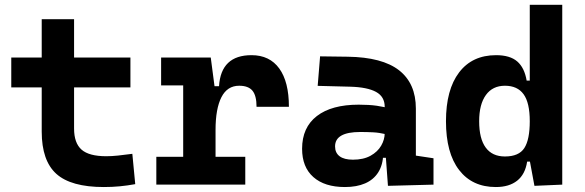

<svg xmlns="http://www.w3.org/2000/svg" viewBox="-20 -752 2384 782"><path d="M402.8 9.8Q269.2 9.8 209.5 -43.9Q149.9 -97.7 149.9 -215.8V-283.2H281.7V-228.5Q281.7 -169.3 312.2 -142.5Q342.7 -115.7 412.6 -115.7Q435.1 -115.7 460.6 -118.4Q486.2 -121.1 519 -125.5L530.8 -2Q498.5 3.9 467.9 6.8Q437.3 9.8 402.8 9.8ZM149.9 -252.4V-673.8H281.7V-252.4ZM25.9 -396V-517.6H511.2V-396Z M857.9 -222.7 827.6 -400.9H872.1Q879.9 -527.3 1004.4 -527.3Q1078.1 -527.3 1117.4 -473.1Q1156.7 -418.9 1156.7 -316.9H1024.9Q1024.9 -362.6 1008.2 -382.7Q991.4 -402.8 954.1 -402.8Q905.6 -402.8 881.8 -356Q857.9 -309.1 857.9 -222.7ZM616.7 0V-113.3H979V0ZM726.1 0V-517.6H838.4L857.9 -369.1V0ZM636.2 -404.3V-517.6H831.5L841.3 -404.3Z M1560.1 4.9 1548.8 -148.4 1546.9 -215.8V-316.9Q1546.9 -358.4 1511.5 -377.7Q1476.1 -397 1406.2 -398.9L1273.9 -402.3L1283.7 -522.5L1396.5 -521Q1537.1 -519 1605.5 -465.6Q1673.8 -412.1 1673.8 -309.6V-118.2L1745.6 -107.4V0ZM1384.8 9.8Q1302.2 9.8 1256.3 -30.8Q1210.4 -71.3 1210.4 -146Q1210.4 -232.9 1270.5 -279.3Q1330.6 -325.7 1440.9 -325.7Q1483.4 -325.7 1514.4 -321.3Q1545.4 -316.9 1577.1 -307.6L1555.7 -204.6Q1524.4 -211.9 1499.5 -213.1Q1474.6 -214.4 1447.3 -214.4Q1344.7 -214.4 1344.7 -155.8Q1344.7 -129.4 1363.3 -115.5Q1381.8 -101.6 1417.5 -101.6Q1460.4 -101.6 1489.3 -117.7Q1518.1 -133.8 1532.5 -158.7Q1546.9 -183.6 1546.9 -210V-242.2L1565.4 -109.4H1523.9L1541 -125Q1539.6 -80.1 1520.5 -50Q1501.5 -20 1467 -5.1Q1432.6 9.8 1384.8 9.8Z M1999.5 9.8Q1903.3 9.8 1849.9 -59.6Q1796.4 -128.9 1796.4 -258.3Q1796.4 -386.7 1849.9 -457Q1903.3 -527.3 2000.5 -527.3Q2057.1 -527.3 2086.7 -501.7Q2116.2 -476.1 2125 -423.8H2168L2137.7 -258.3Q2137.7 -333.5 2112.5 -368.2Q2087.4 -402.8 2036.6 -402.8Q1986.3 -402.8 1959 -365Q1931.6 -327.1 1931.6 -258.3Q1931.6 -187 1958.3 -150.9Q1984.9 -114.7 2036.6 -114.7Q2093.3 -114.7 2115.5 -148.9Q2137.7 -183.1 2137.7 -258.3L2172.9 -93.8H2127Q2119.1 -42 2086.4 -16.1Q2053.7 9.8 1999.5 9.8ZM2156.7 4.9 2137.7 -97.7V-732.4H2270V0Z"/></svg>

Font: Cascadia Code
Style: Regular
Weight: 400
Monospace: yes
Designer: Aaron Bell
Foundry: Saja Typeworks
Version: Version 2106.017